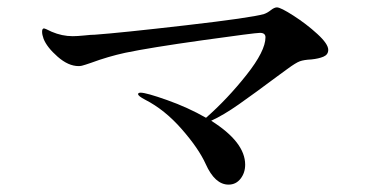

<svg xmlns="http://www.w3.org/2000/svg" viewBox="-20 -600 1040 520"><path d="M869 -465Q869 -452 856 -446.5Q843 -441 823 -439Q803 -438 792 -434Q781 -430 758 -413L732 -394Q669 -347 627 -317.5Q585 -288 552 -273Q644 -215 644 -154Q644 -132 631.5 -116Q619 -100 599 -100Q562 -100 537 -156Q518 -198 472 -250.5Q426 -303 373 -330Q354 -340 354 -345Q354 -349 361 -349Q376 -349 432.5 -329Q489 -309 538 -281Q596 -332 647.5 -397Q699 -462 699 -499Q699 -511 684 -511Q671 -511 528.5 -491Q386 -471 319 -457Q273 -447 227 -430Q223 -429 212 -425Q201 -421 193 -421Q165 -421 136 -446.5Q107 -472 98 -495Q94 -506 94 -514Q94 -523 99 -523Q102 -523 120 -514Q148 -502 177 -502Q189 -502 209 -504Q227 -506 237 -506Q306 -511 483.5 -531.5Q661 -552 695 -562Q704 -565 713.5 -572.5Q723 -580 730 -580Q740 -580 775 -557.5Q810 -535 839.5 -508Q869 -481 869 -465Z"/></svg>

Font: Shippori Mincho Medium
Style: Regular
Weight: 500
Designer: FONTDASU
Foundry: FONTDASU / Google Inc. / but / Adobe
Version: Version 3.110; ttfautohint (v1.8.3)